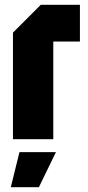

<svg xmlns="http://www.w3.org/2000/svg" viewBox="-20 -580 366 800"><path d="M34 0V-444L150 -560H313V-407H202V0ZM25 200 61 54H213L142 200Z"/></svg>

Font: Tektur Condensed
Style: Bold
Weight: 700
Width: 3
Designer: Adam Jagosz
Foundry: Adam Jagosz
Version: Version 1.005;gftools[0.9.30]